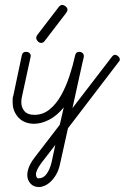

<svg xmlns="http://www.w3.org/2000/svg" viewBox="-20 -506 503 774"><path d="M431 -277Q437 -285 444 -285Q450 -285 456.5 -279Q463 -273 463 -267Q463 -260 458 -256L254 11L222 155Q217 179 207 196.5Q197 214 185 225.5Q173 237 160.5 242.5Q148 248 137 248Q115 248 102.5 233.5Q90 219 90 200Q90 185 96.5 168Q103 151 118 131L221 -3L237 -73Q209 -39 177.5 -23Q146 -7 117 -7Q99 -7 83 -13Q67 -19 55.5 -31Q44 -43 37.5 -58.5Q31 -74 31 -93Q31 -100 31 -107Q31 -114 34 -122L68 -283Q71 -297 84 -297Q94 -297 99 -292Q104 -287 104 -280Q104 -279 103.5 -277.5Q103 -276 103 -275L68 -114Q66 -106 66 -93Q66 -73 78.5 -58Q91 -43 119 -43Q153 -43 180 -65Q207 -87 226.5 -122Q246 -157 260 -199.5Q274 -242 283 -283Q286 -297 299 -297Q308 -297 313 -292Q318 -287 318 -280Q318 -276 316.5 -270.5Q315 -265 313 -256L272 -70ZM203 78 146 152Q136 166 130.5 177Q125 188 125 197Q125 203 127.5 208Q130 213 136 213Q155 213 168 195Q181 177 188 148ZM161 -342Q155 -333 146 -333Q138 -333 132 -340Q126 -347 126 -354Q126 -360 131 -366L217 -478Q220 -482 223.5 -484Q227 -486 230 -486Q238 -486 245 -480Q252 -474 252 -467Q252 -461 246 -453Z"/></svg>

Font: Gruenewald VA
Style: Regular
Weight: 400
Designer: Peter Wiegel
Foundry: Peter Wiegel, nach dem Schriftentwurf von Dr. H. Gr¸newald
Version: Version 0.007